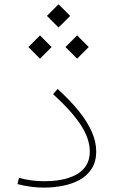

<svg xmlns="http://www.w3.org/2000/svg" viewBox="-20 -854 525 879"><path d="M109.9 -638.7 163.1 -585.4 216.3 -638.7 163.1 -691.9ZM279.8 -638.7 333 -585.4 386.2 -638.7 333 -691.9ZM194.8 -781.2 248 -728 301.3 -781.2 248 -834.5ZM420.4 -161.6Q420.4 -205.1 400.1 -251Q379.9 -296.9 340.6 -345.7Q301.3 -394.5 243.7 -446.8L223.1 -422.9Q309.1 -344.7 350.1 -281.5Q391.1 -218.3 391.1 -160.2Q391.1 -114.7 366 -84.7Q340.8 -54.7 294.2 -39.6Q247.6 -24.4 183.1 -24.4Q155.3 -24.4 127 -27.8Q98.6 -31.2 66.9 -39.6L60.1 -11.2Q91.8 -2.9 121.8 1Q151.9 4.9 181.6 4.9Q224.1 4.9 266.4 -3.2Q308.6 -11.2 343.5 -30Q378.4 -48.8 399.4 -81.1Q420.4 -113.3 420.4 -161.6Z"/></svg>

Font: Estedad-FD-VF Thin
Style: Regular
Weight: 100
Designer: Amin Abedi
Version: Version 5.0